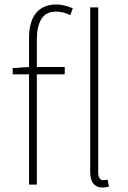

<svg xmlns="http://www.w3.org/2000/svg" viewBox="-20 -827 573 860"><path d="M110 0V-655Q110 -707 124.5 -740.5Q139 -774 166.5 -790.5Q194 -807 232 -807Q249 -807 268 -802.5Q287 -798 306 -790L295 -759Q263 -775 231 -775Q186 -775 165.5 -742Q145 -709 145 -650V0ZM37 -494V-522L110 -527H270V-494ZM439 13Q422 13 409.5 5.5Q397 -2 390.5 -18Q384 -34 384 -59V-794H420V-53Q420 -37 426 -28.5Q432 -20 442 -20Q445 -20 449.5 -20.5Q454 -21 462 -22L468 9Q461 10 455.5 11.5Q450 13 439 13Z"/></svg>

Font: Noto Sans TC
Style: Regular
Weight: 100
Designer: Ryoko NISHIZUKA 西塚涼子 (kana, bopomofo & ideographs); Paul D. Hunt (Latin, Greek & Cyrillic); Sandoll Communications 산돌커뮤니
Foundry: Adobe
Version: Version 2.004;hotconv 1.0.118;makeotfexe 2.5.65603